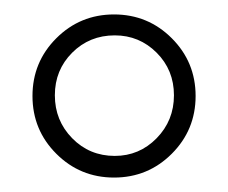

<svg xmlns="http://www.w3.org/2000/svg" viewBox="-20 -672 316 266"><path d="M25 -539Q25 -586 58 -619Q91 -652 138 -652Q185 -652 218 -619Q251 -586 251 -539Q251 -492 218 -459Q185 -426 138 -426Q91 -426 58 -459Q25 -492 25 -539ZM56 -540Q56 -505 80 -480.5Q104 -456 139 -456Q173 -456 197 -480.5Q221 -505 221 -540Q221 -575 197 -599Q173 -623 139 -623Q104 -623 80 -599Q56 -575 56 -540Z"/></svg>

Font: Tajawal Light
Style: Regular
Weight: 300
Designer: Boutros Fonts
Foundry: Created by Boutros International 2017
Version: Version 1.700